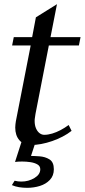

<svg xmlns="http://www.w3.org/2000/svg" viewBox="-20 -680 406 920"><path d="M127 15Q93 15 73 -8Q53 -31 53 -69Q53 -77 54 -84.5Q55 -92 56 -99L127 -462H38L46 -502H134L152 -597L253 -660L222 -502H366L358 -462H214L150 -134Q149 -125 147.5 -117Q146 -109 146 -101Q146 -80 152.5 -65Q159 -50 169.5 -42Q180 -34 192 -34Q210 -34 230 -40Q250 -46 270 -56.5Q290 -67 309 -81L323 -53Q304 -38 280 -25.5Q256 -13 230 -4Q204 5 177.5 10Q151 15 127 15ZM110 220Q90 220 71.5 217Q53 214 37 207L50 186Q58 188 66 189Q74 190 82 190Q117 190 145 173Q173 156 173 131Q173 116 159.5 108Q146 100 126 97Q106 94 86 94Q76 94 67.5 94.5Q59 95 52 96L91 -25H159L123 84L118 67Q141 67 169 69Q197 71 217.5 84Q238 97 238 131Q238 162 219 182Q200 202 171 211Q142 220 110 220Z"/></svg>

Font: Wittgenstein
Style: Italic
Weight: 400
Italic angle: -11°
Designer: Jörg Drees
Foundry: Jörg Drees
Version: Version 1.500